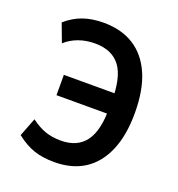

<svg xmlns="http://www.w3.org/2000/svg" viewBox="-131 -823 872 941"><g transform="rotate(20 304.5 -352.5)"><path d="M255 10Q194 10 148.5 -5.5Q103 -21 56 -58L93 -154Q132 -125 168 -112.5Q204 -100 249 -100Q336 -100 378 -158Q420 -216 418 -337L440 -302H154V-408H442L419 -360Q421 -490 378 -547.5Q335 -605 246 -605Q200 -605 161 -591Q122 -577 92 -550L56 -646Q97 -682 144 -698.5Q191 -715 251 -715Q344 -715 409.5 -673.5Q475 -632 510 -551Q545 -470 545 -351Q545 -233 510 -152.5Q475 -72 411 -31Q347 10 255 10Z"/></g></svg>

Font: Nunito Sans 7pt Condensed
Style: Bold
Weight: 700
Width: 3
Designer: Vernon Adams
Foundry: Vernon Adams
Version: Version 3.101;gftools[0.9.27]